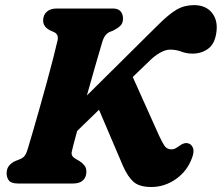

<svg xmlns="http://www.w3.org/2000/svg" viewBox="-20 -734 887 768"><path d="M267 -127Q265 -116 269.8 -109.5Q274.5 -103 283.5 -98L297.5 -90Q309 -82.5 317.2 -72.8Q325.5 -63 325.5 -47Q325.5 -25.5 312 -12.8Q298.5 0 273 0H52.5Q25 0 15.8 -11.8Q6.5 -23.5 6.5 -41.5Q6.5 -59.5 16.5 -71.5Q26.5 -83.5 40.5 -89.5L59 -97Q71.5 -101.5 78.5 -110.5Q85.5 -119.5 91 -138.5Q99.5 -166 112 -209.2Q124.5 -252.5 139 -303.5Q153.5 -354.5 167.5 -405.8Q181.5 -457 192.8 -501Q204 -545 210.5 -573.5Q215 -597.5 195 -606L179.5 -613Q152.5 -627 152.5 -652Q152.5 -673.5 166.8 -686.8Q181 -700 207.5 -700H431Q452.5 -700 462.2 -688.8Q472 -677.5 472 -660Q472 -641 461.5 -631Q451 -621 434.5 -612.5L421 -607Q411 -603.5 403 -594.2Q395 -585 389 -566Q379 -532 362 -473.5Q345 -415 327.5 -352L609.5 -631.5Q655.5 -677.5 686.5 -695.5Q717.5 -713.5 756 -713.5Q802.5 -713.5 827 -683.8Q851.5 -654 846 -608.5Q840.5 -560 813.5 -539.8Q786.5 -519.5 750.5 -519.5Q726 -519.5 705.5 -527.5Q685 -535.5 659.5 -535.5Q642.5 -535.5 620.5 -523.2Q598.5 -511 578 -490.5L511 -426L616.5 -191Q627.5 -167.5 637.2 -152Q647 -136.5 666 -136.5Q675 -136.5 682.5 -140.8Q690 -145 698.5 -151Q717 -165.5 733 -160.5Q745 -157.5 751.5 -143.5Q758 -129.5 748.5 -103.5Q729.5 -50 684 -18Q638.5 14 585.5 14Q537 14 513.8 -7Q490.5 -28 472 -70L376 -295L288.5 -210Q279.5 -177.5 273.8 -155.2Q268 -133 267 -127Z"/></svg>

Font: Fraunces 9pt S100
Style: Bold Italic
Weight: 700
Italic angle: -16°
Version: Version 1.000; ttfautohint (v1.8.3)